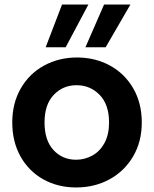

<svg xmlns="http://www.w3.org/2000/svg" viewBox="-20 -816 678 845"><path d="M315 9Q235 9 171 -26.5Q107 -62 70.5 -127Q34 -192 34 -277Q34 -362 71.5 -427Q109 -492 174 -527.5Q239 -563 319 -563Q399 -563 464 -527.5Q529 -492 566.5 -427Q604 -362 604 -277Q604 -192 565.5 -127Q527 -62 461.5 -26.5Q396 9 315 9ZM315 -113Q353 -113 386.5 -131.5Q420 -150 440 -187Q460 -224 460 -277Q460 -356 418.5 -398.5Q377 -441 317 -441Q257 -441 216.5 -398.5Q176 -356 176 -277Q176 -198 215.5 -155.5Q255 -113 315 -113ZM269 -608H181L253 -796H369ZM445 -608H356L438 -796H554Z"/></svg>

Font: MSTAGE SemiBold
Style: Regular
Weight: 600
Designer: Ninad Kale (Devanagari), Jonny Pinhorn (Latin)
Foundry: Indian Type Foundry
Version: 4.004